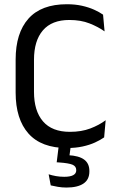

<svg xmlns="http://www.w3.org/2000/svg" viewBox="-20 -670 548 884"><path d="M289 11.5Q170.5 11.5 111.2 -55Q52 -121.5 52 -244V-395.5Q52 -518 111 -584.2Q170 -650.5 288 -650.5Q326 -650.5 357.2 -643.5Q388.5 -636.5 413 -625.5Q437.5 -614.5 454.5 -602.5L461.5 -525.5Q432 -546.5 392.2 -562.2Q352.5 -578 299 -578Q218.5 -578 177.5 -530.2Q136.5 -482.5 136.5 -394.5V-247Q136.5 -159.5 178 -111.2Q219.5 -63 302 -63Q355 -63 395.8 -78.5Q436.5 -94 466.5 -116.5L459.5 -37.5Q442.5 -25.5 417.5 -14Q392.5 -2.5 360.2 4.5Q328 11.5 289 11.5ZM307 -7.5 297 68.5 262.5 44.5Q269.5 44.5 277.8 44.2Q286 44 294 44.5Q343.5 47 367.5 64.8Q391.5 82.5 391.5 117V119.5Q391.5 157 364.2 175.2Q337 193.5 286 193.5Q265.5 193.5 246.5 190.2Q227.5 187 213.5 183.5L204 132.5Q219.5 137.5 237.8 140.8Q256 144 276 144Q303 144 317 136.5Q331 129 331 114.5V113Q331 95.5 313.5 88.2Q296 81 252.5 78Q248 77.5 245.2 77.5Q242.5 77.5 241 77.5L251.5 -7.5Z"/></svg>

Font: Anek Latin
Style: Regular
Weight: 400
Designer: Yesha Goshar
Foundry: Ek Type
Version: Version 1.003